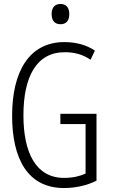

<svg xmlns="http://www.w3.org/2000/svg" viewBox="-20 -937 570 967"><path d="M285 -815C315 -815 329 -835 329 -866C329 -898 314 -917 285 -917C255 -917 240 -898 240 -866C240 -834 255 -815 285 -815ZM302 10C361 10 418 -3 466 -27V-364H284V-312H411V-63C384 -50 347 -41 303 -41C160 -41 98 -169 98 -356C98 -551 164 -674 306 -674C351 -674 394 -665 436 -636L458 -682C413 -713 357 -725 304 -725C126 -725 41 -575 41 -354C41 -137 120 10 302 10Z"/></svg>

Font: Noto Sans Mono Condensed Light
Style: Regular
Weight: 300
Width: 3
Designer: Monotype Design Team
Foundry: Monotype Imaging Inc.
Version: Version 2.014